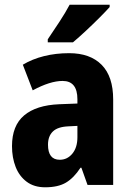

<svg xmlns="http://www.w3.org/2000/svg" viewBox="-20 -786 558 816"><path d="M274 -560Q363 -560 412 -510.5Q461 -461 461 -363V0H352L326 -73H322Q294 -30 260.5 -10Q227 10 172 10Q125 10 93.5 -13.5Q62 -37 46.5 -76.5Q31 -116 31 -165Q31 -252 82.5 -295.5Q134 -339 232 -343L309 -346V-364Q309 -442 246 -442Q193 -442 119 -402L77 -511Q117 -535 167 -547.5Q217 -560 274 -560ZM270 -249Q225 -247 204.5 -227Q184 -207 184 -171Q184 -107 234 -107Q266 -107 287.5 -133Q309 -159 309 -203V-251ZM446 -756Q430 -738 402.5 -710.5Q375 -683 345 -655Q315 -627 290 -606H183V-619Q208 -656 233 -694Q258 -732 276 -766H446Z"/></svg>

Font: Noto Sans Condensed ExtraBold
Style: Regular
Weight: 800
Width: 3
Designer: Monotype Design Team
Foundry: Monotype Imaging Inc.
Version: Version 2.013; ttfautohint (v1.8.4.7-5d5b)